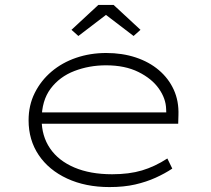

<svg xmlns="http://www.w3.org/2000/svg" viewBox="-20 -749 856 779"><path d="M424 10Q327 10 252.5 -24.5Q178 -59 137 -120Q96 -181 96 -261Q96 -322 121 -372Q146 -422 189 -458.5Q232 -495 289 -514.5Q346 -534 411 -534Q476 -534 530.5 -516Q585 -498 624.5 -464.5Q664 -431 685 -385Q706 -339 704 -282L703 -247H138V-293H676L655 -283L654 -307Q653 -349 624.5 -389.5Q596 -430 541.5 -457Q487 -484 410 -484Q342 -484 282 -461Q222 -438 185.5 -389.5Q149 -341 149 -264Q149 -197 183 -147Q217 -97 281.5 -69.5Q346 -42 435 -42Q504 -42 556 -57.5Q608 -73 659 -106L679 -65Q649 -45 611.5 -28Q574 -11 528.5 -0.5Q483 10 424 10ZM298 -603 270 -628 379 -729H441L550 -628L522 -603L395 -700H425Z"/></svg>

Font: Lexend Tera ExtraLight
Style: Regular
Weight: 250
Designer: Bonnie Shaver-Troup, Thomas Jockin
Foundry: Lexend
Version: Version 1.007